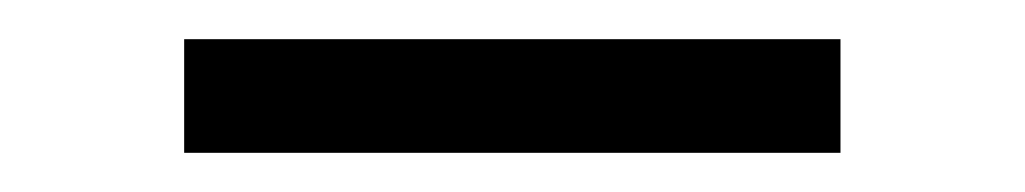

<svg xmlns="http://www.w3.org/2000/svg" viewBox="-20 -315 523 98"><path d="M409 -237V-295H74V-237Z"/></svg>

Font: Plus Jakarta Sans Light
Style: Regular
Weight: 300
Designer: Gumpita Rahayu
Foundry: Tokotype
Version: Version 2.071;gftools[0.9.30]